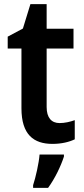

<svg xmlns="http://www.w3.org/2000/svg" viewBox="-20 -681 401 922"><path d="M266 -90C227 -90 204 -116 204 -167V-448H333V-543H204V-661H126L90 -544L17 -505V-448H83V-161C83 -34 142 10 232 10C275 10 312 1 339 -12V-104C317 -96 291 -90 266 -90ZM287 71V61H170C167 102 151 172 139 208V221H211C244 176 272 117 287 71Z"/></svg>

Font: Noto Sans Myanmar UI SemiCondensed SemiBold
Style: Regular
Weight: 600
Width: 4
Designer: Monotype Design Team
Foundry: Monotype Imaging Inc.
Version: Version 2.103